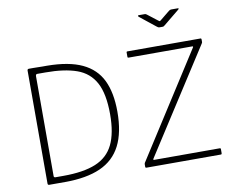

<svg xmlns="http://www.w3.org/2000/svg" viewBox="-96 -1081 1476 1209"><g transform="rotate(-10 641.5 -477.0)"><path d="M123 0Q114 0 114 -10V-732Q114 -737 116.5 -739.5Q119 -742 124 -742Q138 -742 152.5 -742Q167 -742 181.5 -741.5Q196 -741 210.5 -741Q225 -741 239 -741Q379 -740 464 -700Q549 -660 587.5 -580.5Q626 -501 626 -379Q626 -247 583 -163Q540 -79 451 -39.5Q362 0 225 0ZM171 -40H221Q350 -40 428.5 -72.5Q507 -105 542.5 -178Q578 -251 578 -371Q578 -502 539.5 -573.5Q501 -645 422.5 -673Q344 -701 223 -701H170Q160 -701 160 -687V-49Q160 -40 171 -40ZM746 0Q742 0 740 -1.5Q738 -3 738 -7V-22Q738 -27 739.5 -30.5Q741 -34 745 -39L1165 -695Q1169 -702 1161 -702H755Q751 -702 749.5 -703.5Q748 -705 748 -709V-736Q748 -742 754 -742H1221Q1227 -742 1227 -736V-719Q1227 -715 1225.5 -713Q1224 -711 1222 -707L798 -48Q796 -44 796.5 -42Q797 -40 800 -40H1221Q1227 -40 1227 -35V-7Q1227 -4 1225.5 -2Q1224 0 1220 0H746ZM1056 -948Q1060 -951 1063.5 -952.5Q1067 -954 1071 -954H1112Q1125 -954 1113 -944L1015 -864Q1012 -862 1008.5 -859Q1005 -856 999 -856H981Q974 -856 970 -858.5Q966 -861 961 -865L862 -944Q858 -948 858.5 -951Q859 -954 864 -954H901Q906 -954 908.5 -953Q911 -952 916 -948L978 -900Q986 -894 988 -894Q990 -894 997 -900Z"/></g></svg>

Font: Libre Franklin Thin
Style: Regular
Weight: 100
Designer: Pablo Impallari, Rodrigo Fuenzalida, Nhung Nguyen
Foundry: Impallari Type
Version: Version 3.000